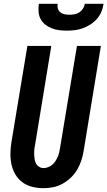

<svg xmlns="http://www.w3.org/2000/svg" viewBox="-20 -975 561 1003"><path d="M207 8Q177 8 148.5 1Q120 -6 97.5 -22.5Q75 -39 60.5 -63.5Q46 -88 40 -116Q34 -144 34.5 -174Q35 -204 40 -234L123 -735H248L163 -217Q160 -204 159 -191.5Q158 -179 158.5 -166.5Q159 -154 161 -142Q163 -130 168.5 -120Q174 -110 184.5 -103.5Q195 -97 208 -97Q219 -97 231 -101.5Q243 -106 253 -114.5Q263 -123 270 -134Q277 -145 282 -156.5Q287 -168 289.5 -180Q292 -192 294 -204L382 -735H507L417 -187Q413 -162 405 -137Q397 -112 383.5 -89Q370 -66 350 -47Q330 -28 306.5 -15Q283 -2 257.5 3Q232 8 207 8ZM329 -815Q308 -815 288 -817.5Q268 -820 249.5 -827.5Q231 -835 216 -847Q201 -859 192 -876Q183 -893 181.5 -913.5Q180 -934 183 -955H281Q279 -942 282.5 -930Q286 -918 295.5 -910.5Q305 -903 317.5 -900.5Q330 -898 343 -898Q356 -898 369.5 -900.5Q383 -903 394.5 -910.5Q406 -918 413.5 -930Q421 -942 423 -955H521Q518 -934 509.5 -913.5Q501 -893 486 -876Q471 -859 452 -847Q433 -835 412.5 -827.5Q392 -820 371 -817.5Q350 -815 329 -815Z"/></svg>

Font: Iosevka Term Curly Extrabold
Style: Italic
Weight: 800
Italic angle: -9°
Designer: Belleve Invis
Foundry: Belleve Invis
Version: Version 32.3.0